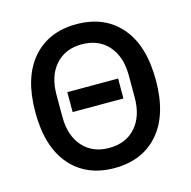

<svg xmlns="http://www.w3.org/2000/svg" viewBox="-106 -815 926 931"><g transform="rotate(-15 357.5 -349.0)"><path d="M357 12Q217 12 136 -81.5Q55 -175 55 -349Q55 -523 136 -616.5Q217 -710 357 -710Q498 -710 579 -616.5Q660 -523 660 -349Q660 -175 579 -81.5Q498 12 357 12ZM357 -89Q441 -89 490 -144Q539 -199 539 -294V-404Q539 -499 490 -554Q441 -609 357 -609Q274 -609 225 -554Q176 -499 176 -404V-294Q176 -199 225 -144Q274 -89 357 -89ZM485 -303H230V-403H485Z"/></g></svg>

Font: IBM Plex Sans Medm
Style: Regular
Weight: 500
Designer: Mike Abbink, Paul van der Laan, Pieter van Rosmalen
Foundry: Bold Monday
Version: Version 3.005